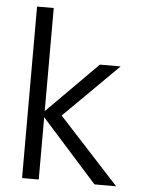

<svg xmlns="http://www.w3.org/2000/svg" viewBox="-52 -761 589 803"><g transform="rotate(5 242.5 -360.0)"><path d="M375 0 129 -275 354 -501H441L190 -252L191 -299L466 0ZM71 0V-720H141V0Z"/></g></svg>

Font: DM Sans 18pt Light
Style: Regular
Weight: 300
Designer: Colophon Foundry, Jonny Pinhorn
Foundry: Colophon Foundry
Version: Version 4.004;gftools[0.9.30]